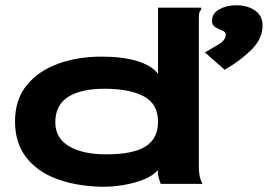

<svg xmlns="http://www.w3.org/2000/svg" viewBox="-20 -698 1040 729"><path d="M877 -678Q920 -678 948.5 -658Q977 -638 977 -601Q977 -551 934.5 -509Q892 -467 833 -433L758 -499Q788 -516 812.5 -531Q837 -546 837 -567Q837 -577 824 -582Q811 -587 798 -594.5Q785 -602 785 -619Q785 -647 812.5 -662.5Q840 -678 877 -678ZM361 11Q265 8 192 -20Q119 -48 78 -102.5Q37 -157 37 -237Q37 -320 81.5 -374.5Q126 -429 200.5 -456Q275 -483 365 -483Q447 -483 501.5 -466Q556 -449 580 -418V-669H744V-662Q738 -656 736.5 -649Q735 -642 735 -625V-64Q735 -48 737.5 -32.5Q740 -17 749 0H590Q585 -14 582 -25Q579 -36 579 -52Q563 -32 528 -17.5Q493 -3 449 4.5Q405 12 361 11ZM384 -112Q484 -112 532 -141.5Q580 -171 580 -236Q580 -303 526.5 -332Q473 -361 377 -361Q287 -361 238.5 -330Q190 -299 190 -234Q190 -174 241.5 -143Q293 -112 384 -112Z"/></svg>

Font: Inconsolata UltraExpanded Black
Style: Regular
Weight: 900
Width: 9
Monospace: yes
Designer: Raph Levien, Cyreal, Brenton Simpson
Foundry: Raph Levien, Cyreal, Google
Version: Version 3.001; ttfautohint (v1.8.2.53-6de2)